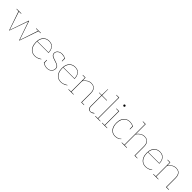

<svg xmlns="http://www.w3.org/2000/svg" viewBox="543 -2642 4572 4572"><g transform="rotate(45 2829.0 -356.0)"><path d="M260 0 92 -490H103Q106 -490 108 -483L258 -34Q260 -29 262 -22Q264 -15 265 -13Q266 -17 267 -20.5Q268 -24 269 -27.5Q270 -31 271 -34L427 -488Q428 -490 429.5 -491.5Q431 -493 432 -493H435Q438 -493 440 -488L595 -34Q596 -31 597.5 -27.5Q599 -24 600 -20.5Q601 -17 602 -14Q603 -18 604 -21Q605 -24 606 -27.5Q607 -31 608 -34L758 -483Q760 -487 762.5 -488.5Q765 -490 767 -490H774L606 0H601Q597 0 595 -5L438 -461Q437 -465 436 -468.5Q435 -472 434 -475Q433 -472 432 -468.5Q431 -465 429 -461L270 -5Q268 0 265 0ZM98 -482V-490H114V-482ZM754 -482V-490H770V-482ZM110 -490 109 -478 32 -480Q30 -480 27.5 -481.5Q25 -483 25 -485V-490ZM185 -490V-485Q185 -483 182.5 -481.5Q180 -480 178 -480L101 -478L100 -490ZM766 -490 765 -478 688 -480Q686 -480 683.5 -481.5Q681 -483 681 -485V-490ZM841 -490V-485Q841 -483 838.5 -481.5Q836 -480 834 -480L757 -478L756 -490Z M1123 6Q1055 6 1006.5 -26.5Q958 -59 932.5 -118Q907 -177 907 -255Q907 -327 932 -382Q957 -437 1005 -467.5Q1053 -498 1121 -498Q1176 -498 1217 -472.5Q1258 -447 1281 -400Q1304 -353 1304 -287Q1304 -285 1302.5 -283.5Q1301 -282 1298 -282H920Q919 -275 919 -270Q919 -265 919 -255Q919 -140 972.5 -72Q1026 -4 1123 -4Q1164 -4 1196.5 -15Q1229 -26 1252 -39.5Q1275 -53 1284 -59Q1289 -62 1292 -59L1293 -58Q1280 -42 1253 -27.5Q1226 -13 1191.5 -3.5Q1157 6 1123 6ZM921 -291H1293Q1293 -382 1245.5 -435Q1198 -488 1121 -488Q1034 -488 981.5 -434Q929 -380 921 -291Z M1536 8Q1483 8 1448.5 -7.5Q1414 -23 1391 -38V-56L1402 -46Q1416 -34 1450.5 -18Q1485 -2 1536 -2Q1604 -2 1644.5 -40.5Q1685 -79 1685 -136Q1685 -173 1664.5 -195Q1644 -217 1611 -230Q1578 -243 1541 -254Q1504 -265 1470.5 -278.5Q1437 -292 1416.5 -314Q1396 -336 1396 -374Q1396 -409 1416.5 -437Q1437 -465 1471 -481.5Q1505 -498 1547 -498Q1588 -498 1623 -487Q1658 -476 1676 -468V-453L1665 -461Q1642 -473 1607 -480.5Q1572 -488 1547 -488Q1508 -488 1476 -472.5Q1444 -457 1425.5 -431.5Q1407 -406 1407 -374Q1407 -339 1428 -319Q1449 -299 1482 -287Q1515 -275 1552 -263Q1590 -251 1622.5 -237Q1655 -223 1675.5 -200Q1696 -177 1696 -137Q1696 -95 1676 -62Q1656 -29 1620 -10.5Q1584 8 1536 8ZM1662 -467 1676 -461V-367H1670Q1668 -367 1666.5 -369.5Q1665 -372 1665 -374ZM1405 -36 1391 -42V-136H1397Q1399 -136 1400.5 -133.5Q1402 -131 1402 -129Z M1999 6Q1931 6 1882.5 -26.5Q1834 -59 1808.5 -118Q1783 -177 1783 -255Q1783 -327 1808 -382Q1833 -437 1881 -467.5Q1929 -498 1997 -498Q2052 -498 2093 -472.5Q2134 -447 2157 -400Q2180 -353 2180 -287Q2180 -285 2178.5 -283.5Q2177 -282 2174 -282H1796Q1795 -275 1795 -270Q1795 -265 1795 -255Q1795 -140 1848.5 -72Q1902 -4 1999 -4Q2040 -4 2072.5 -15Q2105 -26 2128 -39.5Q2151 -53 2160 -59Q2165 -62 2168 -59L2169 -58Q2156 -42 2129 -27.5Q2102 -13 2067.5 -3.5Q2033 6 1999 6ZM1797 -291H2169Q2169 -382 2121.5 -435Q2074 -488 1997 -488Q1910 -488 1857.5 -434Q1805 -380 1797 -291Z M2334 0V-490H2337Q2344 -490 2344 -482L2346 -388Q2381 -438 2430 -468Q2479 -498 2537 -498Q2592 -498 2627.5 -476Q2663 -454 2681 -413Q2699 -372 2699 -314V0H2687V-314Q2687 -397 2650.5 -442.5Q2614 -488 2537 -488Q2480 -488 2431.5 -457.5Q2383 -427 2346 -373V0ZM2252 0V-5Q2252 -7 2254.5 -8.5Q2257 -10 2259 -10L2336 -12L2337 0ZM2343 0 2344 -12 2421 -10Q2423 -10 2425.5 -8.5Q2428 -7 2428 -5V0ZM2696 0 2697 -12 2774 -10Q2776 -10 2778.5 -8.5Q2781 -7 2781 -5V0ZM2337 -490 2336 -478 2259 -480Q2257 -480 2254.5 -481.5Q2252 -483 2252 -485V-490Z M3001 8Q2958 8 2933.5 -15.5Q2909 -39 2909 -93V-459H2828Q2824 -459 2822.5 -460.5Q2821 -462 2821 -464V-467L2909 -469L2913 -666Q2913 -673 2918 -673H2921V-469H3088V-459H2921V-93Q2921 -47 2943.5 -24.5Q2966 -2 3001 -2Q3019 -2 3038.5 -12.5Q3058 -23 3073 -33Q3088 -43 3092 -43Q3094 -43 3096 -41L3098 -39Q3084 -19 3055.5 -5.5Q3027 8 3001 8Z M3235 0V-720H3247V0ZM3153 0V-5Q3153 -7 3155.5 -8.5Q3158 -10 3160 -10L3237 -12L3238 0ZM3244 0 3245 -12 3322 -10Q3324 -10 3326.5 -8.5Q3329 -7 3329 -5V0ZM3238 -720 3237 -708 3160 -710Q3158 -710 3155.5 -711.5Q3153 -713 3153 -715V-720Z M3464 0V-490H3476V0ZM3382 0V-5Q3382 -7 3384.5 -8.5Q3387 -10 3389 -10L3466 -12L3467 0ZM3473 0 3474 -12 3551 -10Q3553 -10 3555.5 -8.5Q3558 -7 3558 -5V0ZM3467 -490 3466 -478 3389 -480Q3387 -480 3384.5 -481.5Q3382 -483 3382 -485V-490ZM3470 -645Q3459 -645 3450.5 -653.5Q3442 -662 3442 -672Q3442 -684 3450.5 -692Q3459 -700 3470 -700Q3481 -700 3489.5 -692Q3498 -684 3498 -672Q3498 -662 3489.5 -653.5Q3481 -645 3470 -645Z M3827 6Q3762 6 3716 -25.5Q3670 -57 3645.5 -113.5Q3621 -170 3621 -245Q3621 -320 3646 -377Q3671 -434 3719 -466Q3767 -498 3835 -498Q3868 -498 3900.5 -490Q3933 -482 3964 -465V-458H3955Q3927 -473 3897.5 -480.5Q3868 -488 3835 -488Q3771 -488 3726 -457.5Q3681 -427 3657 -372.5Q3633 -318 3633 -245Q3633 -136 3684.5 -70Q3736 -4 3827 -4Q3857 -4 3883.5 -10.5Q3910 -17 3933 -29.5Q3956 -42 3972 -60Q3974 -62 3976.5 -62Q3979 -62 3980 -60L3982 -58Q3964 -32 3922.5 -13Q3881 6 3827 6ZM3950 -465 3964 -459V-365H3958Q3956 -365 3954.5 -367.5Q3953 -370 3953 -372Z M4128 0V-720H4140V-388Q4174 -438 4224 -468Q4274 -498 4331 -498Q4386 -498 4421.5 -476Q4457 -454 4475 -413Q4493 -372 4493 -314V0H4481V-314Q4481 -397 4444.5 -442.5Q4408 -488 4331 -488Q4274 -488 4225.5 -457.5Q4177 -427 4140 -373V0ZM4490 0 4491 -12 4568 -10Q4570 -10 4572.5 -8.5Q4575 -7 4575 -5V0ZM4046 0V-5Q4046 -7 4048.5 -8.5Q4051 -10 4053 -10L4130 -12L4131 0ZM4131 -720 4130 -708 4053 -710Q4051 -710 4048.5 -711.5Q4046 -713 4046 -715V-720ZM4137 0 4138 -12 4215 -10Q4217 -10 4219.5 -8.5Q4222 -7 4222 -5V0Z M4854 6Q4786 6 4737.5 -26.5Q4689 -59 4663.5 -118Q4638 -177 4638 -255Q4638 -327 4663 -382Q4688 -437 4736 -467.5Q4784 -498 4852 -498Q4907 -498 4948 -472.5Q4989 -447 5012 -400Q5035 -353 5035 -287Q5035 -285 5033.5 -283.5Q5032 -282 5029 -282H4651Q4650 -275 4650 -270Q4650 -265 4650 -255Q4650 -140 4703.5 -72Q4757 -4 4854 -4Q4895 -4 4927.5 -15Q4960 -26 4983 -39.5Q5006 -53 5015 -59Q5020 -62 5023 -59L5024 -58Q5011 -42 4984 -27.5Q4957 -13 4922.5 -3.5Q4888 6 4854 6ZM4652 -291H5024Q5024 -382 4976.5 -435Q4929 -488 4852 -488Q4765 -488 4712.5 -434Q4660 -380 4652 -291Z M5189 0V-490H5192Q5199 -490 5199 -482L5201 -388Q5236 -438 5285 -468Q5334 -498 5392 -498Q5447 -498 5482.5 -476Q5518 -454 5536 -413Q5554 -372 5554 -314V0H5542V-314Q5542 -397 5505.5 -442.5Q5469 -488 5392 -488Q5335 -488 5286.5 -457.5Q5238 -427 5201 -373V0ZM5107 0V-5Q5107 -7 5109.5 -8.5Q5112 -10 5114 -10L5191 -12L5192 0ZM5198 0 5199 -12 5276 -10Q5278 -10 5280.5 -8.5Q5283 -7 5283 -5V0ZM5551 0 5552 -12 5629 -10Q5631 -10 5633.5 -8.5Q5636 -7 5636 -5V0ZM5192 -490 5191 -478 5114 -480Q5112 -480 5109.5 -481.5Q5107 -483 5107 -485V-490Z"/></g></svg>

Font: Aleo Thin
Style: Regular
Weight: 250
Designer: Alessio Laiso
Foundry: Alessio Laiso
Version: Version 2.001;gftools[0.9.29]